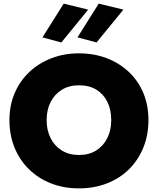

<svg xmlns="http://www.w3.org/2000/svg" viewBox="-20 -1012 870 1058"><path d="M318 -778 466 -959 331 -992 214 -806ZM512 -778 660 -959 524 -992 407 -806ZM237 -350Q237 -407 259 -450Q281 -493 321 -517.5Q361 -542 415 -542Q472 -542 511.5 -517.5Q551 -493 572 -450Q593 -407 593 -350Q593 -294 571 -250.5Q549 -207 509.5 -182.5Q470 -158 415 -158Q361 -158 321 -182.5Q281 -207 259 -250.5Q237 -294 237 -350ZM32 -350Q32 -268 60 -199Q88 -130 139.5 -79.5Q191 -29 261 -1.5Q331 26 415 26Q499 26 569.5 -1.5Q640 -29 691 -79.5Q742 -130 770 -199Q798 -268 798 -350Q798 -433 769.5 -500.5Q741 -568 689 -616.5Q637 -665 567.5 -691.5Q498 -718 415 -718Q334 -718 264.5 -691.5Q195 -665 143 -616.5Q91 -568 61.5 -500.5Q32 -433 32 -350Z"/></svg>

Font: Jost ExtraBold
Style: Regular
Weight: 800
Version: Version 3.710